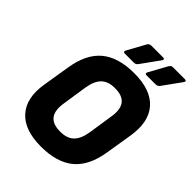

<svg xmlns="http://www.w3.org/2000/svg" viewBox="-241 -969 1102 1102"><g transform="rotate(45 310.0 -418.0)"><path d="M291 11Q157 11 95 -58.5Q33 -128 54 -255L81 -421Q101 -547 172.5 -606.5Q244 -666 373 -666Q508 -666 569.5 -597Q631 -528 611 -400L584 -234Q564 -108 492.5 -48.5Q421 11 291 11ZM307 -128Q362 -127 392 -155Q422 -183 432 -245L455 -396Q466 -462 441.5 -494.5Q417 -527 357 -527Q303 -528 273 -500Q243 -472 233 -410L210 -259Q199 -193 223.5 -160.5Q248 -128 307 -128ZM254 -707Q246 -707 244.5 -712Q243 -717 246 -723L307 -834Q315 -847 330 -847H427Q434 -847 436 -842Q438 -837 433 -831L353 -720Q344 -707 329 -707ZM430 -707Q423 -707 421 -712Q419 -717 423 -723L484 -834Q492 -847 506 -847H603Q611 -847 613 -842Q615 -837 610 -831L530 -720Q520 -707 505 -707Z"/></g></svg>

Font: Sofia Sans Semi Condensed Black
Style: Italic
Weight: 900
Italic angle: -9°
Version: Version 4.100